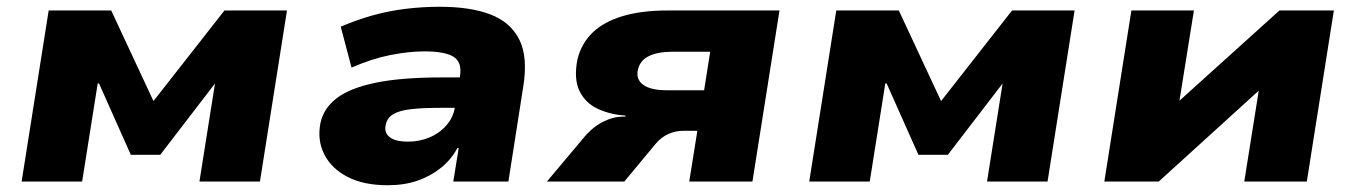

<svg xmlns="http://www.w3.org/2000/svg" viewBox="-20 -537 4010 568"><path d="M44 0 124 -506H309L434 -238L644 -506H829L749 0H570L616 -290L454 -79H367L273 -290H269L223 0Z M1127 11Q1056 11 1008.5 -13.5Q961 -38 939.5 -80Q918 -122 928 -173Q937 -216 975.5 -246Q1014 -276 1090 -292Q1166 -308 1289 -308H1366L1352 -218H1282Q1230 -218 1195.5 -214Q1161 -210 1143 -199Q1125 -188 1121 -167Q1116 -145 1132.5 -131.5Q1149 -118 1188 -118Q1220 -118 1249.5 -130Q1279 -142 1300 -165.5Q1321 -189 1326 -221L1341 -313Q1347 -354 1321 -369.5Q1295 -385 1236 -385Q1189 -385 1134 -374Q1079 -363 1020 -337L988 -458Q1034 -478 1082.5 -491.5Q1131 -505 1181 -511Q1231 -517 1281 -517Q1372 -517 1431.5 -494Q1491 -471 1516.5 -419.5Q1542 -368 1528 -281L1484 0H1321L1337 -99H1333Q1315 -65 1284.5 -40.5Q1254 -16 1215 -2.5Q1176 11 1127 11Z M1598 0 1703 -125Q1731 -160 1762.5 -176Q1794 -192 1823 -192H1831L1830 -195Q1786 -198 1749.5 -214.5Q1713 -231 1695 -266.5Q1677 -302 1688 -360Q1699 -407 1732 -439.5Q1765 -472 1821 -489Q1877 -506 1954 -506H2286L2206 0H2019L2043 -150H2000Q1978 -150 1957 -140.5Q1936 -131 1920 -112L1827 0ZM1953 -270H2063L2081 -384H1971Q1926 -384 1899.5 -371Q1873 -358 1867 -330Q1861 -302 1883 -286Q1905 -270 1953 -270Z M2374 0 2454 -506H2639L2764 -238L2974 -506H3159L3079 0H2900L2946 -290L2784 -79H2697L2603 -290H2599L2553 0Z M3247 0 3327 -506H3512L3466 -219H3447L3765 -506H3926L3846 0H3661L3707 -289H3726L3408 0Z"/></svg>

Font: Nunito Sans 7pt SemiExpanded Black
Style: Italic
Weight: 900
Width: 6
Italic angle: -9°
Designer: Vernon Adams
Foundry: Vernon Adams
Version: Version 3.101;gftools[0.9.27]